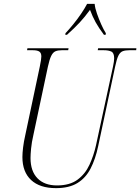

<svg xmlns="http://www.w3.org/2000/svg" viewBox="-20 -964 726 994"><path d="M270 10Q186 10 141 -32Q96 -74 96 -151Q96 -171 99.5 -200.5Q103 -230 111 -265L186 -619Q190 -638 192 -651.5Q194 -665 194 -672Q194 -690 183.5 -697Q173 -704 150 -704H120L122 -714H335L333 -704H300Q280 -704 267 -698.5Q254 -693 245 -674.5Q236 -656 228 -619L153 -266Q144 -227 141 -195.5Q138 -164 138 -146Q138 -78 174 -41Q210 -4 275 -4Q341 -4 381 -33.5Q421 -63 443 -110.5Q465 -158 477 -212L565 -619Q571 -647 571 -662Q571 -690 556.5 -697Q542 -704 517 -704H486L488 -714H686L685 -704H650Q629 -704 615.5 -699Q602 -694 593 -676Q584 -658 576 -619L488 -206Q474 -140 449 -91.5Q424 -43 381 -16.5Q338 10 270 10ZM319 -792Q337 -811 359 -838Q381 -865 400 -893Q419 -921 431 -944H470Q472 -922 482 -893.5Q492 -865 504 -838Q516 -811 528 -792L527 -784H518Q491 -820 475 -849Q459 -878 446 -913Q419 -876 392.5 -847.5Q366 -819 327 -784H318Z"/></svg>

Font: Noto Serif Display Condensed ExtraLight
Style: Italic
Weight: 200
Width: 3
Italic angle: -12°
Designer: Monotype Design Team
Foundry: Monotype Imaging Inc.
Version: Version 2.009